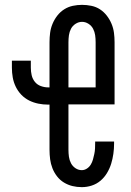

<svg xmlns="http://www.w3.org/2000/svg" viewBox="-20 -763 540 791"><path d="M317 8Q297 8 278.5 3.5Q260 -1 243.5 -11Q227 -21 215 -36.5Q203 -52 196 -70Q189 -88 186.5 -107Q184 -126 184 -146V-332H178Q158 -332 138 -336Q118 -340 100 -349Q82 -358 68 -372.5Q54 -387 45 -405.5Q36 -424 32.5 -444Q29 -464 29 -484V-513H107V-484Q107 -468 110.5 -453Q114 -438 123.5 -426Q133 -414 148 -408.5Q163 -403 178 -403H184V-589Q184 -609 186.5 -628Q189 -647 196.5 -665Q204 -683 216 -698.5Q228 -714 244.5 -724.5Q261 -735 280 -739Q299 -743 318 -743Q337 -743 356.5 -739Q376 -735 392 -724.5Q408 -714 420 -698.5Q432 -683 439.5 -665Q447 -647 449.5 -628Q452 -609 452 -589V-333H262V-146Q262 -131 264 -117Q266 -103 272.5 -90.5Q279 -78 291 -70Q303 -62 317 -62Q328 -62 338 -68.5Q348 -75 354 -85Q360 -95 363 -106Q366 -117 368.5 -128.5Q371 -140 371.5 -151.5Q372 -163 372 -174V-180H450V-171Q450 -150 447 -129Q444 -108 438 -88.5Q432 -69 421 -50.5Q410 -32 394 -18.5Q378 -5 358 1.5Q338 8 317 8ZM374 -403V-589Q374 -604 372 -618Q370 -632 363.5 -644.5Q357 -657 344.5 -665Q332 -673 318 -673Q304 -673 291.5 -665Q279 -657 272.5 -644.5Q266 -632 264 -618Q262 -604 262 -589V-403Z"/></svg>

Font: Iosevka MaddieWtf
Style: Regular
Weight: 400
Monospace: yes
Designer: Belleve Invis
Foundry: Belleve Invis
Version: Version 31.3.0; ttfautohint (v1.8.3)